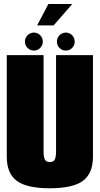

<svg xmlns="http://www.w3.org/2000/svg" viewBox="-20 -956 508 978"><path d="M234 3Q351 3 402.2 -34.8Q453.5 -72.5 453.5 -158V-675H265.5V-183Q265.5 -156.5 259 -143.5Q252.5 -130.5 234 -130.5Q215 -130.5 208.5 -143.5Q202 -156.5 202 -183V-675H14.5V-158Q14.5 -72.5 65.5 -34.8Q116.5 3 234 3ZM153 -698.5Q171.5 -698.5 184.8 -711.8Q198 -725 198 -744Q198 -763 184.8 -776.5Q171.5 -790 153 -790Q134 -790 120.5 -776.5Q107 -763 107 -744Q107 -725 120.5 -711.8Q134 -698.5 153 -698.5ZM315 -698.5Q334.5 -698.5 347.5 -711.8Q360.5 -725 360.5 -744Q360.5 -763 347.5 -776.5Q334.5 -790 315 -790Q296.5 -790 283.2 -776.5Q270 -763 270 -744Q270 -725 283 -711.8Q296 -698.5 315 -698.5ZM169 -826.5H253L348 -935.5H226.5Z"/></svg>

Font: Anybody ExtraCondensed Black
Style: Regular
Weight: 900
Width: 2
Version: Version 1.113;gftools[0.9.25]